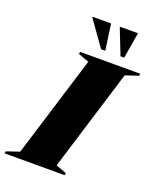

<svg xmlns="http://www.w3.org/2000/svg" viewBox="-224 -1034 928 1133"><g transform="rotate(20 240.5 -467.5)"><path d="M224.5 -676.5 156.5 -701.5 160 -715H537.5L534 -701.5L453.5 -674.5L258 -38.5L325.5 -13.5L322.5 0H-55.5L-52 -13.5L28.5 -40.5ZM296.5 -772H270L158 -930V-935H273.5ZM415.5 -772H392L330 -930V-935H442.5Z"/></g></svg>

Font: Newsreader Display ExtraBold
Style: Italic
Weight: 800
Italic angle: -17°
Designer: Hugues Gentile
Foundry: Production Type
Version: Version 1.001